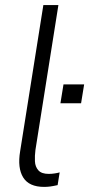

<svg xmlns="http://www.w3.org/2000/svg" viewBox="-20 -725 350 753"><path d="M153 8Q94 8 71 -29Q48 -66 59 -132L150 -705H209L119 -137Q116 -114 117 -92.5Q118 -71 130.5 -57Q143 -43 171 -43Q183 -43 195.5 -45Q208 -47 214 -49L206 1Q188 5 176.5 6.5Q165 8 153 8ZM217 -320 229 -394H310L298 -320Z"/></svg>

Font: Nunito Sans 10pt Condensed Light
Style: Italic
Weight: 300
Width: 3
Italic angle: -9°
Designer: Vernon Adams
Foundry: Vernon Adams
Version: Version 3.101;gftools[0.9.27]